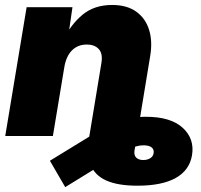

<svg xmlns="http://www.w3.org/2000/svg" viewBox="-20 -559 828 789"><path d="M544.9 204.1Q464.8 204.1 417 182.9Q369.1 161.6 352.1 117.7Q335 73.7 346.2 5.9L362.8 -93.8H558.6L532.7 59.6Q529.8 79.1 540 88.9Q550.3 98.6 568.8 98.6Q585 98.6 597.2 91.3Q609.4 84 611.3 70.3Q613.8 56.2 603.5 47.1Q593.3 38.1 568.8 38.1Q554.7 38.1 537.6 43Q520.5 47.9 493.2 62Q465.8 76.2 420.9 103.5L248 210L185.1 101.6L368.2 -10.7Q410.2 -36.6 464.6 -57.9Q519 -79.1 579.6 -79.1Q681.6 -79.1 731 -33.7Q780.3 11.7 769 79.1Q758.8 140.6 702.1 172.4Q645.5 204.1 544.9 204.1ZM244.1 -281.7 197.3 0H1.5L89.4 -529.3H277.8L257.3 -388.2L239.3 -394Q271.5 -459 319.6 -498.8Q367.7 -538.6 440.9 -538.6Q501 -538.6 539.3 -511.5Q577.6 -484.4 592.5 -437Q607.4 -389.6 597.2 -328.6L543 0H347.2L396.5 -298.8Q403.3 -338.4 386 -357.2Q368.7 -376 336.9 -376Q311 -376 291.7 -364.5Q272.5 -353 260.5 -331.8Q248.5 -310.5 244.1 -281.7Z"/></svg>

Font: Inter 24pt Black
Style: Italic
Weight: 900
Italic angle: -9.3988°
Designer: Rasmus Andersson
Foundry: rsms
Version: Version 4.001;git-66647c0bb